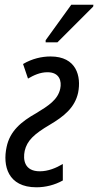

<svg xmlns="http://www.w3.org/2000/svg" viewBox="-20 -786 417 816"><path d="M174 -615V-606H224L376 -758L377 -766H283ZM135 10C174 10 213 0 247 -19V-89C218 -72 185 -58 149 -58C84 -58 77 -107 85 -145C95 -188 124 -216 192 -256C251 -291 298 -328 312 -392C326 -462 305 -546 195 -546C158 -546 117 -537 78 -514L99 -452C123 -466 150 -479 182 -479C233 -479 243 -441 236 -409C226 -362 185 -336 134 -305C70 -269 22 -229 8 -161C-9 -82 13 10 135 10Z"/></svg>

Font: Noto Sans ExtraCondensed
Style: Italic
Weight: 400
Width: 2
Italic angle: -12°
Designer: Monotype Design Team
Foundry: Monotype Imaging Inc.
Version: Version 2.013